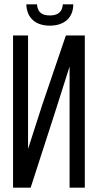

<svg xmlns="http://www.w3.org/2000/svg" viewBox="-20 -863 450 883"><path d="M269 -843C266 -804 242 -792 209 -792C176 -792 153 -804 150 -843H101C103 -782 142 -745 209 -745C276 -745 317 -782 317 -843ZM300 -557V0H370V-700H283L174 -380L109 -178V-700H40V0H121L230 -337Z"/></svg>

Font: VL Bebas Neue Regular
Style: Regular
Weight: 400
Designer: Ryoichi Tsunekawa
Foundry: Ryoichi Tsunekawa
Version: Version 001.003